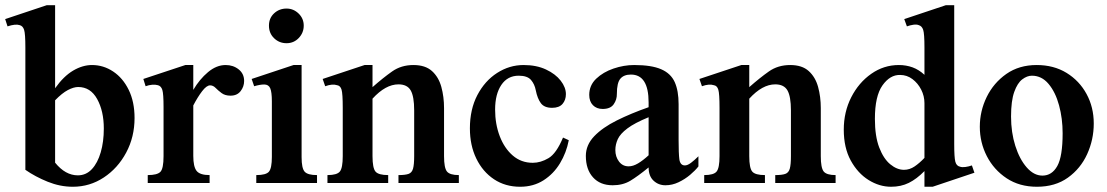

<svg xmlns="http://www.w3.org/2000/svg" viewBox="-23 -712 4306 747"><path d="M500.5 -252.9Q500.5 -179.2 468 -118.4Q435.5 -57.6 380.9 -21.5Q326.2 14.6 260.3 14.6Q210.9 14.6 162.6 -4.9Q114.3 -24.4 75.7 -51.3V-527.3Q75.7 -580.6 70.8 -595.9Q65.9 -611.3 53.2 -614.3Q37.1 -619.6 6.3 -609.4L-2.9 -637.7L159.2 -691.9H191.4V-368.7Q224.6 -415.5 261.5 -437.3Q298.3 -459 335 -459Q379.4 -459 417.2 -433.8Q455.1 -408.7 477.8 -362.3Q500.5 -315.9 500.5 -252.9ZM380.9 -211.9Q380.9 -279.8 355 -326.7Q329.1 -373.5 281.2 -373.5Q263.7 -373.5 241 -361.6Q218.3 -349.6 191.4 -321.8V-79.1Q231.4 -29.8 279.8 -29.8Q312 -29.8 334.5 -54Q356.9 -78.1 368.9 -119.4Q380.9 -160.6 380.9 -211.9Z M855 -459Q884.3 -459 905.5 -442.1Q926.8 -425.3 926.8 -397Q926.8 -375 913.1 -357.4Q899.4 -339.8 874 -339.8Q852.5 -339.8 839.1 -349.9Q825.7 -359.9 815.9 -369.9Q806.2 -379.9 794.4 -379.9Q780.8 -379.9 763.4 -357.2Q746.1 -334.5 729 -301.8V-105.5Q729 -63.5 741.9 -47.1Q754.9 -30.8 792.5 -30.8V0H551.8V-30.8Q588.9 -30.8 601.1 -43.5Q613.3 -56.2 613.3 -104.5V-295.4Q613.3 -347.2 608.6 -362.1Q604 -377 591.8 -380.4Q582 -383.3 569.1 -382.3Q556.2 -381.3 543.5 -376.5L534.7 -404.8L698.2 -459H729V-362.3Q753.4 -403.8 786.4 -431.4Q819.3 -459 855 -459Z M1210.4 0H974.1V-30.8Q1012.2 -30.8 1023.4 -44.2Q1034.7 -57.6 1034.7 -101.6V-317.9Q1034.7 -354 1028.3 -368.7Q1022 -383.3 1004.9 -383.3Q988.8 -383.3 965.8 -376.5L956.1 -404.8L1119.1 -459H1150.4V-100.6Q1150.4 -57.1 1162.4 -43.9Q1174.3 -30.8 1210.4 -30.8ZM1091.8 -543.9Q1063.5 -543.9 1043.5 -563.2Q1023.4 -582.5 1023.4 -612.3Q1023.4 -641.6 1043.5 -660.2Q1063.5 -678.7 1091.8 -678.7Q1118.7 -678.7 1138.7 -659.4Q1158.7 -640.1 1158.7 -612.3Q1158.7 -584.5 1139.4 -564.2Q1120.1 -543.9 1091.8 -543.9Z M1251 0V-30.8Q1288.1 -30.8 1299.3 -44.7Q1310.5 -58.6 1310.5 -104.5V-292.5Q1310.5 -347.7 1305.9 -363Q1301.3 -378.4 1289.1 -380.4Q1270 -386.7 1242.2 -376.5L1232.4 -404.8L1395.5 -459H1426.3V-373Q1467.3 -409.2 1502.7 -434.1Q1538.1 -459 1585.4 -459Q1631.8 -459 1657.7 -435.5Q1683.6 -412.1 1694.1 -373.8Q1704.6 -335.4 1704.6 -291.5V-104.5Q1704.6 -59.1 1715.8 -44.9Q1727.1 -30.8 1762.2 -30.8V0H1527.3V-30.8Q1553.2 -30.8 1566.4 -35.4Q1579.6 -40 1584 -55.9Q1588.4 -71.8 1588.4 -104.5V-282.7Q1588.4 -336.4 1575 -360.1Q1561.5 -383.8 1527.3 -383.8Q1477.1 -383.8 1426.3 -328.1V-104.5Q1426.3 -58.1 1438 -44.4Q1449.7 -30.8 1487.3 -30.8V0Z M2189.9 -166.5Q2180.7 -118.2 2155.8 -76.9Q2130.9 -35.6 2091.6 -10.5Q2052.2 14.6 2000.5 14.6Q1942.9 14.6 1898.9 -14.6Q1855 -43.9 1830.1 -95.2Q1805.2 -146.5 1805.2 -212.4Q1805.2 -286.6 1834.2 -342Q1863.3 -397.5 1911.1 -428.2Q1959 -459 2014.2 -459Q2064 -459 2101.1 -441.7Q2138.2 -424.3 2158.4 -398.2Q2178.7 -372.1 2178.7 -345.7Q2178.7 -322.8 2165.5 -307.6Q2152.3 -292.5 2125 -292.5Q2094.7 -292.5 2081.3 -310.5Q2067.9 -328.6 2061.5 -360.8Q2057.1 -384.3 2043 -400.9Q2028.8 -417.5 1995.1 -417.5Q1951.7 -417.5 1927.5 -381.6Q1903.3 -345.7 1903.3 -285.6Q1903.3 -229 1921.4 -181.9Q1939.5 -134.8 1972.2 -106.7Q2004.9 -78.6 2049.8 -78.6Q2080.6 -78.6 2111.1 -96.7Q2141.6 -114.7 2167.5 -176.8Z M2694.3 -104V-64.5Q2682.1 -48.8 2661.9 -31.7Q2641.6 -14.6 2616.9 -2.9Q2592.3 8.8 2565.9 8.8Q2538.6 8.8 2519.5 -9.3Q2500.5 -27.3 2500.5 -60.5Q2458 -25.9 2429 -8.5Q2399.9 8.8 2360.8 8.8Q2312 8.8 2284.2 -22Q2256.3 -52.7 2256.3 -105.5Q2256.3 -147.9 2288.8 -181.9Q2321.3 -215.8 2376.7 -243.4Q2432.1 -271 2500.5 -294.9V-313.5Q2500.5 -421.9 2431.6 -421.9Q2404.3 -421.9 2390.6 -405.8Q2377 -389.6 2377 -346.7Q2377.4 -324.7 2364.7 -306.4Q2352.1 -288.1 2321.8 -288.1Q2298.3 -288.1 2283.9 -302.7Q2269.5 -317.4 2269.5 -342.8Q2269.5 -379.9 2296.6 -405.8Q2323.7 -431.6 2364 -445.3Q2404.3 -459 2444.3 -459Q2511.7 -459 2549.3 -442.6Q2586.9 -426.3 2602.1 -392.6Q2617.2 -358.9 2617.2 -306.6V-166.5Q2617.2 -142.6 2617.9 -122.6Q2618.7 -102.5 2620.1 -92.3Q2623.5 -68.4 2641.6 -68.4Q2651.9 -68.4 2665.5 -78.6Q2679.2 -88.9 2694.3 -104ZM2500.5 -107.9V-255.9Q2445.8 -233.4 2418 -212.4Q2390.1 -191.4 2380.6 -170.7Q2371.1 -149.9 2371.1 -128.4Q2371.1 -102.1 2385.3 -83.5Q2399.4 -64.9 2422.4 -64.9Q2439.5 -64.5 2459.5 -76.4Q2479.5 -88.4 2500.5 -107.9Z M2716.8 0V-30.8Q2753.9 -30.8 2765.1 -44.7Q2776.4 -58.6 2776.4 -104.5V-292.5Q2776.4 -347.7 2771.7 -363Q2767.1 -378.4 2754.9 -380.4Q2735.8 -386.7 2708 -376.5L2698.2 -404.8L2861.3 -459H2892.1V-373Q2933.1 -409.2 2968.5 -434.1Q3003.9 -459 3051.3 -459Q3097.7 -459 3123.5 -435.5Q3149.4 -412.1 3159.9 -373.8Q3170.4 -335.4 3170.4 -291.5V-104.5Q3170.4 -59.1 3181.6 -44.9Q3192.9 -30.8 3228 -30.8V0H2993.2V-30.8Q3019 -30.8 3032.2 -35.4Q3045.4 -40 3049.8 -55.9Q3054.2 -71.8 3054.2 -104.5V-282.7Q3054.2 -336.4 3040.8 -360.1Q3027.3 -383.8 2993.2 -383.8Q2942.9 -383.8 2892.1 -328.1V-104.5Q2892.1 -58.1 2903.8 -44.4Q2915.5 -30.8 2953.1 -30.8V0Z M3768.1 -40 3605.5 14.6H3573.7V-46.4Q3543.5 -15.6 3512.9 -0.5Q3482.4 14.6 3443.8 14.6Q3398.4 14.6 3356.2 -11.7Q3314 -38.1 3286.9 -87.6Q3259.8 -137.2 3259.8 -207.5Q3259.8 -276.4 3288.8 -333.5Q3317.9 -390.6 3366.7 -424.8Q3415.5 -459 3474.1 -459Q3502.4 -459 3527.3 -450Q3552.2 -440.9 3573.7 -420.9V-527.3Q3573.7 -580.6 3568.8 -595.7Q3564 -610.8 3551.3 -614.3Q3543 -617.7 3530.3 -615.7Q3517.6 -613.8 3505.4 -609.4L3495.1 -637.7L3657.2 -691.9H3689.5V-151.4Q3689.5 -99.6 3693.8 -83Q3698.2 -66.4 3711.9 -63.5Q3720.2 -60.5 3732.9 -62.3Q3745.6 -64 3758.3 -68.4ZM3573.7 -97.7V-310.5Q3573.7 -338.4 3561 -363.3Q3548.3 -388.2 3526.9 -404.3Q3505.4 -420.4 3479 -420.4Q3439.9 -421.4 3410.4 -379.9Q3380.9 -338.4 3380.9 -249.5Q3380.9 -182.1 3397.7 -138.2Q3414.6 -94.2 3440.7 -72.8Q3466.8 -51.3 3494.1 -51.3Q3516.1 -51.3 3535.4 -64.5Q3554.7 -77.6 3573.7 -97.7Z M4011.2 14.6Q3943.4 14.6 3893.6 -18.3Q3843.8 -51.3 3816.4 -104.5Q3789.1 -157.7 3789.1 -218.8Q3789.1 -279.8 3815.9 -334.7Q3842.8 -389.6 3892.3 -424.3Q3941.9 -459 4010.3 -459Q4076.7 -459 4126.5 -428.5Q4176.3 -397.9 4204.3 -346.4Q4232.4 -294.9 4232.4 -231.4Q4232.4 -168.9 4206.8 -112.5Q4181.2 -56.2 4131.8 -20.8Q4082.5 14.6 4011.2 14.6ZM4032.7 -28.8Q4069.8 -28.8 4090.6 -66.2Q4111.3 -103.5 4111.3 -193.4Q4111.3 -251 4097.4 -302.2Q4083.5 -353.5 4056.6 -385.5Q4029.8 -417.5 3991.7 -417.5Q3973.1 -417.5 3954.3 -403.3Q3935.5 -389.2 3923.1 -354.5Q3910.6 -319.8 3910.6 -258.8Q3910.6 -196.8 3927.2 -144.5Q3943.8 -92.3 3971.7 -60.5Q3999.5 -28.8 4032.7 -28.8Z"/></svg>

Font: Awami Nastaliq
Style: Bold
Weight: 700
Designer: Peter Martin, SIL International
Foundry: SIL International
Version: Version 3.100